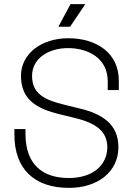

<svg xmlns="http://www.w3.org/2000/svg" viewBox="-20 -900 654 934"><path d="M323 -880 264 -770H321L395 -880ZM312 -714C182 -714 82 -639 82 -531C82 -416 158 -371 271 -344L341 -327C437 -304 502 -267 502 -184C502 -98 433 -34 315 -34C187 -34 104 -100 104 -248V-272H50V-245C50 -79 146 14 316 14C454 14 556 -63 556 -184C556 -296 478 -346 365 -373L295 -390C197 -414 136 -443 136 -531C136 -617 218 -666 310 -666C412 -666 504 -615 504 -505V-462H558V-508C558 -642 450 -714 312 -714Z"/></svg>

Font: Space Text Light
Style: Regular
Weight: 300
Designer: Florian Karsten (Space Text), Colophon Foundry (Space Mono)
Foundry: Florian Karsten
Version: Version 1.003;PS 001.003;hotconv 1.0.88;makeotf.lib2.5.64775